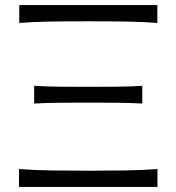

<svg xmlns="http://www.w3.org/2000/svg" viewBox="-20 -733 692 753"><path d="M55.5 -643V-713H597V-643Q540 -647.5 477.2 -648.5Q414.5 -649.5 326 -649.5Q237.5 -649.5 175 -648.5Q112.5 -647.5 55.5 -643ZM114 -327V-396.5Q159 -393.5 209.2 -393Q259.5 -392.5 326 -392.5Q392.5 -392.5 442.8 -393Q493 -393.5 538 -396.5V-327Q490 -329.5 440.5 -330Q391 -330.5 326 -330.5Q261 -330.5 211.2 -330Q161.5 -329.5 114 -327ZM54.5 0V-70Q117 -65.5 184 -64.5Q251 -63.5 326 -63.5Q401 -63.5 468 -64.5Q535 -65.5 597.5 -70V0Z"/></svg>

Font: Commissioner Flair Light
Style: Regular
Weight: 300
Designer: Kostas Bartsokas
Foundry: Kostas Bartsokas
Version: Version 1.000; ttfautohint (v1.8.3)